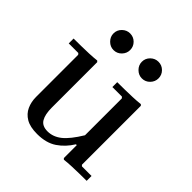

<svg xmlns="http://www.w3.org/2000/svg" viewBox="-186 -827 977 977"><g transform="rotate(45 302.0 -338.5)"><path d="M499 -41 505 -35H574V0Q548 0 521.5 0.5Q495 1 468.5 2Q442 3 416 6L410 0V-93H404Q376 -47 334 -18.5Q292 10 227 10Q176 10 146.5 -7.5Q117 -25 103.5 -54.5Q90 -84 90 -120V-423L84 -430H15V-465Q41 -465 69.5 -465.5Q98 -466 125.5 -467Q153 -468 179 -471L185 -465V-138Q185 -89 200.5 -63Q216 -37 255 -37Q295 -37 329.5 -64.5Q364 -92 404 -158V-423L398 -430H329V-465Q355 -465 383 -465.5Q411 -466 439 -467Q467 -468 493 -471L499 -465ZM404 -567Q380 -567 362 -585Q344 -603 344 -627Q344 -652 362 -669.5Q380 -687 404 -687Q429 -687 446.5 -669.5Q464 -652 464 -627Q464 -603 446.5 -585Q429 -567 404 -567ZM200 -567Q176 -567 158 -585Q140 -603 140 -627Q140 -652 158 -669.5Q176 -687 200 -687Q225 -687 242.5 -669.5Q260 -652 260 -627Q260 -603 242.5 -585Q225 -567 200 -567Z"/></g></svg>

Font: Brygada 1918 Medium
Style: Regular
Weight: 500
Designer: Mateusz Machalski | Borys Kosmynka | Przemek Hoffer
Foundry: NIEPODLEGLA 2018
Version: Version 3.006